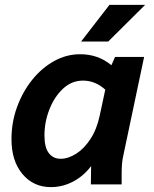

<svg xmlns="http://www.w3.org/2000/svg" viewBox="-20 -755 632 786"><path d="M27 -185Q27 -255 50 -317.5Q73 -380 112 -428.5Q151 -477 201.5 -505Q252 -533 308 -533Q382 -533 436 -488L451 -522H570L486 -124Q481 -103 479.5 -84.5Q478 -66 478 -44V0H352L353 -75Q322 -34 279 -11.5Q236 11 188 11Q117 11 72 -42.5Q27 -96 27 -185ZM162 -201Q162 -151 180 -128Q198 -105 228 -105Q259 -105 291.5 -125.5Q324 -146 350 -185.5Q376 -225 388 -281L411 -388Q370 -425 320 -425Q273 -425 237.5 -391.5Q202 -358 182 -306.5Q162 -255 162 -201ZM312 -585 428 -735H574L423 -585Z"/></svg>

Font: Radio Canada SemiBold
Style: Italic
Weight: 600
Italic angle: -12°
Designer: Charles Daoud, Etienne Aubert Bonn, Alexandre Saumier Demers, Jacques Le Bailly
Foundry: Radio-Canada
Version: Version 2.104; ttfautohint (v1.8.4.7-5d5b);gftools[0.9.28.de